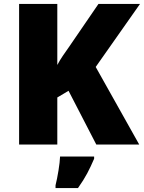

<svg xmlns="http://www.w3.org/2000/svg" viewBox="-20 -734 731 975"><path d="M687 0H469L328 -273L271 -239V0H77V-714H271V-404Q283 -427 299 -450.5Q315 -474 330 -495L480 -714H691L466 -394ZM458 72Q441 112 423 146Q405 180 376 221H262V207Q270 175 277 132Q284 89 285 61H458Z"/></svg>

Font: Noto Sans Bengali UI Black
Style: Regular
Weight: 900
Designer: Jelle Bosma - Monotype Design Team
Foundry: Monotype Imaging Inc.
Version: Version 2.003; ttfautohint (v1.8.4.7-5d5b)